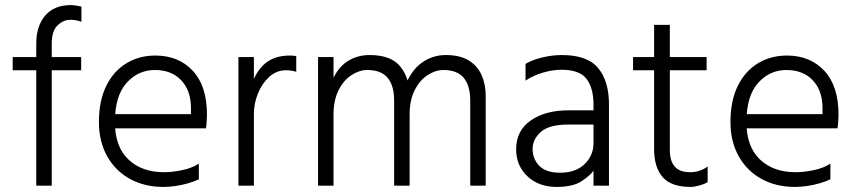

<svg xmlns="http://www.w3.org/2000/svg" viewBox="-20 -732 3374 757"><path d="M301 -646V-706Q293 -708 280 -710Q267 -712 260 -712Q193 -712 158 -670.5Q123 -629 123 -561V0H184V-560Q184 -610 207 -632Q230 -654 257 -654Q280 -654 301 -646ZM30 -507V-455H300V-507Z M410 -226V-282H733Q733 -285 733 -293.5Q733 -302 733 -305Q733 -375 694.5 -415.5Q656 -456 591 -456Q524 -456 478.5 -404.5Q433 -353 433 -251Q433 -154 486 -103.5Q539 -53 627 -53Q658 -53 697.5 -61Q737 -69 764 -87V-25Q745 -16 720.5 -9Q696 -2 671 1.5Q646 5 624 5Q550 5 492.5 -26.5Q435 -58 402.5 -116Q370 -174 370 -251Q370 -334 398.5 -392.5Q427 -451 477.5 -482Q528 -513 593 -513Q684 -513 740 -453Q796 -393 796 -280Q796 -273 795 -255Q794 -237 792 -226Z M920 0V-507H981V0ZM1148 -511V-449Q1138 -452 1128.5 -453.5Q1119 -455 1108 -455Q1070 -455 1041.5 -429Q1013 -403 997 -363.5Q981 -324 981 -283L954 -280Q956 -343 972 -396Q988 -449 1024.5 -481Q1061 -513 1123 -513Q1129 -513 1135 -512.5Q1141 -512 1148 -511Z M1234 0V-507H1295V0ZM1534 0V-335Q1534 -394 1508.5 -425Q1483 -456 1428 -456Q1397 -456 1366 -436Q1335 -416 1315 -376.5Q1295 -337 1295 -280H1268Q1268 -361 1289.5 -413Q1311 -465 1349.5 -490Q1388 -515 1437 -515Q1522 -515 1558.5 -469.5Q1595 -424 1595 -354V0ZM1834 0V-335Q1834 -394 1808.5 -425Q1783 -456 1728 -456Q1697 -456 1666 -436Q1635 -416 1615 -376.5Q1595 -337 1595 -280H1561Q1561 -360 1585.5 -412Q1610 -464 1650 -489.5Q1690 -515 1737 -515Q1794 -515 1828.5 -493.5Q1863 -472 1879 -435.5Q1895 -399 1895 -354V0Z M2320 -168V-320Q2320 -385 2292.5 -421Q2265 -457 2194 -457Q2159 -457 2120 -445.5Q2081 -434 2052 -414V-480Q2078 -496 2118 -505.5Q2158 -515 2195 -515Q2296 -515 2338.5 -463.5Q2381 -412 2381 -320V0H2320V-59Q2307 -40 2273 -17.5Q2239 5 2174 5Q2104 5 2059.5 -37Q2015 -79 2015 -143Q2015 -217 2072.5 -257Q2130 -297 2221 -297H2332V-241H2221Q2145 -241 2112.5 -212Q2080 -183 2080 -145Q2080 -105 2106.5 -78Q2133 -51 2188 -51Q2250 -51 2285 -85Q2320 -119 2320 -168Z M2559 -143V-634H2621V-140Q2621 -98 2640 -75.5Q2659 -53 2702 -53Q2721 -53 2739.5 -59.5Q2758 -66 2770 -76V-14Q2757 -6 2737 -0.5Q2717 5 2703 5Q2626 5 2592.5 -34Q2559 -73 2559 -143ZM2476 -455V-507H2766V-455Z M2900 -226V-282H3223Q3223 -285 3223 -293.5Q3223 -302 3223 -305Q3223 -375 3184.5 -415.5Q3146 -456 3081 -456Q3014 -456 2968.5 -404.5Q2923 -353 2923 -251Q2923 -154 2976 -103.5Q3029 -53 3117 -53Q3148 -53 3187.5 -61Q3227 -69 3254 -87V-25Q3235 -16 3210.5 -9Q3186 -2 3161 1.5Q3136 5 3114 5Q3040 5 2982.5 -26.5Q2925 -58 2892.5 -116Q2860 -174 2860 -251Q2860 -334 2888.5 -392.5Q2917 -451 2967.5 -482Q3018 -513 3083 -513Q3174 -513 3230 -453Q3286 -393 3286 -280Q3286 -273 3285 -255Q3284 -237 3282 -226Z"/></svg>

Font: Hind Variable Light
Style: Regular
Weight: 300
Designer: Manushi Parikh, Satya Rajpurohit
Foundry: Indian Type Foundry
Version: Version 3.000